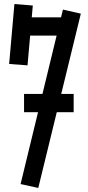

<svg xmlns="http://www.w3.org/2000/svg" viewBox="-20 -885 432 943"><path d="M50.8 -865.2 141.1 -857.9 115.2 -564 24.9 -570.8ZM331.1 -799.8V-710H78.1V-799.8ZM81.1 19 289.1 -837.9 377 -817.9 168 38.1ZM98.1 -423.8H341.8V-334H98.1Z"/></svg>

Font: Opir
Style: Regular
Weight: 400
Designer: Maksym Kobuzan
Version: Version 1.000;FEAKit 1.0